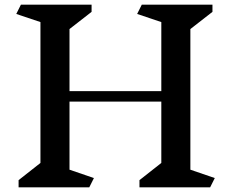

<svg xmlns="http://www.w3.org/2000/svg" viewBox="-20 -806 994 826"><path d="M884 0H580V-31L674 -105V-369H279V-76L384 -40L364 0H60V-31L154 -105V-711L50 -746L70 -786H374V-755L279 -681V-414H674V-711L570 -746L590 -786H894V-755L799 -681V-76L904 -40Z"/></svg>

Font: Inknut
Style: Antiqua
Weight: 400
Designer: Claus Eggers Srensen
Foundry: Claus Eggers Srensen
Version: Version 1.000; ttfautohint (v1.2) -l 7 -r 28 -G 50 -x 13 -D 